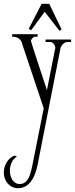

<svg xmlns="http://www.w3.org/2000/svg" viewBox="-100 -779 395 1010"><path d="M71 87C63 124 53 189 4 189C-33 189 -48 151 -48 119C-48 91 -37 59 -11 45L-23 39C-64 55 -80 97 -80 130C-80 172 -50 211 -5 211C61 211 88 140 98 87L218 -524C221 -539 237 -558 254 -558H274V-571H140V-558H165C180 -558 191 -539 191 -526C191 -525 193 -542 147 -305C120 -385 63 -559 63 -563C63 -573 75 -586 86 -586H98V-599H-36V-586C-14 -586 7 -578 14 -556L130 -209ZM159 -759H119L51 -627L64 -620L135 -717L213 -617L224 -624Z"/></svg>

Font: Bigelow Rules
Style: Regular
Weight: 400
Designer: Astigmatic (AOETI)
Foundry: Astigmatic (AOETI)
Version: Version 1.000